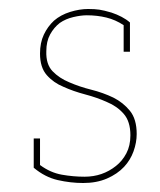

<svg xmlns="http://www.w3.org/2000/svg" viewBox="-20 -399 355 427"><path d="M256 -28Q270 -43 277 -62.5Q284 -82 284 -101Q284 -134 269 -152.5Q254 -171 232 -182Q209 -193 183 -199.5Q157 -206 134 -216Q112 -225 97 -240.5Q82 -256 83 -285Q83 -307 91.5 -322.5Q100 -338 113 -348Q126 -357 143 -361Q160 -365 173 -365Q196 -365 216.5 -360Q237 -355 255 -343V-284H269V-349Q261 -356 250.5 -361.5Q240 -367 228 -371Q211 -376 201 -377.5Q191 -379 176 -379Q157 -379 136 -372.5Q115 -366 100 -353Q86 -340 77.5 -322Q69 -304 69 -280Q69 -249 84 -232Q99 -215 121 -206Q143 -196 169.5 -189Q196 -182 218 -172Q240 -163 255 -146Q270 -129 270 -98Q270 -75 261 -58Q252 -41 238 -30Q223 -18 205.5 -12Q188 -6 168 -6Q143 -6 117.5 -10.5Q92 -15 69 -32V-91H55V-26Q80 -5 108.5 1.5Q137 8 165 8Q195 8 218 -2Q241 -12 256 -28Z"/></svg>

Font: Josefin Slab Thin Thin
Style: Regular
Weight: 250
Version: Version 2.000